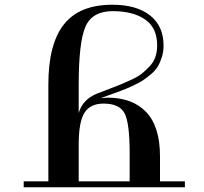

<svg xmlns="http://www.w3.org/2000/svg" viewBox="-20 -790 860 810"><path d="M312 -433Q312 -612 340.5 -677.5Q369 -743 456 -743Q541 -743 592 -708Q643 -673 643 -598Q643 -572 635.5 -550Q628 -528 611.5 -510.5Q595 -493 579 -480Q563 -467 535 -454Q507 -441 488.5 -433.5Q470 -426 437.5 -413.5Q405 -401 389 -395Q328 -370 312 -313ZM184 -25H80V0H760V-25H655V-130Q655 -256 597 -317Q539 -378 434 -378Q427 -378 405 -376Q419 -381 450.5 -392.5Q482 -404 498 -410Q514 -416 541 -428.5Q568 -441 583 -451Q598 -461 617 -477Q636 -493 646 -510Q656 -527 663 -549.5Q670 -572 670 -598Q670 -680 613 -725Q556 -770 454 -770Q315 -770 249.5 -687Q184 -604 184 -433ZM312 -25V-180Q312 -276 336.5 -314.5Q361 -353 417 -353Q484 -353 505.5 -312Q527 -271 527 -145V-25Z"/></svg>

Font: Solide Mirage
Style: Etroit
Weight: 400
Designer: Jérémy Landes
Foundry: Velvetyne Type Foundry
Version: Version 1.1